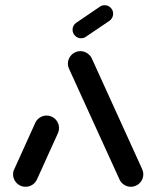

<svg xmlns="http://www.w3.org/2000/svg" viewBox="-20 -714 598 734"><path d="M77.8 0Q64.8 0 53.9 -6.3Q43 -12.6 36.5 -23.7Q30 -34.8 30 -47.8Q30 -58.9 35.2 -68.5L115.2 -245.2Q121.1 -257.4 132.6 -264.8Q144.1 -272.2 158.1 -272.2Q171.1 -272.2 182 -265.7Q193 -259.3 199.3 -248.3Q205.6 -237.4 205.6 -224.4Q205.6 -213.7 200.7 -203.3L120.7 -26.7Q114.4 -14.4 103.1 -7.2Q91.9 0 77.8 0ZM527.8 -47.8Q527.8 -34.8 521.5 -23.9Q515.2 -13 504.1 -6.5Q493 0 480 0Q466.3 0 454.8 -7.4Q443.3 -14.8 437.4 -26.7L244.4 -450Q239.6 -460.4 239.6 -471.1Q239.6 -483.7 246.1 -494.6Q252.6 -505.6 263.5 -512Q274.4 -518.5 287.4 -518.5Q301.1 -518.5 312.6 -511.1Q324.1 -503.7 330.4 -491.9L523 -68.5Q527.8 -58.1 527.8 -47.8ZM290 -567.8Q276.3 -567.8 266.9 -577.4Q257.4 -587 257.4 -600.4Q257.4 -608.5 261.1 -615.6Q264.8 -622.6 271.5 -627L361.9 -688.5Q369.6 -694.1 380 -694.1Q393.7 -694.1 403.1 -684.4Q412.6 -674.8 412.6 -661.5Q412.6 -653.3 408.9 -646.3Q405.2 -639.3 398.9 -634.8L308.1 -573.3Q300.4 -567.8 290 -567.8Z"/></svg>

Font: 26F Galaxy Hebrew Extra Bold
Style: Regular
Weight: 800
Designer: C₂₉H₂₅N₃O₅
Version: Version 1.000